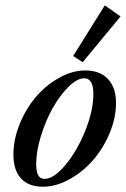

<svg xmlns="http://www.w3.org/2000/svg" viewBox="-20 -689 472 720"><path d="M290 -455.6 254.4 -479 373 -668.9 432.1 -627.4ZM140.6 11.2Q87.4 11.2 58.8 -19.8Q30.3 -50.8 30.3 -109.4Q30.3 -166.5 54 -224.4Q77.6 -282.2 115 -325.9Q152.3 -369.6 201.7 -397.2Q251 -424.8 299.8 -424.8Q354.5 -424.8 384.8 -392.8Q415 -360.8 415 -302.7Q415 -246.6 390.9 -189.2Q366.7 -131.8 328.6 -88.1Q290.5 -44.4 240.2 -16.6Q189.9 11.2 140.6 11.2ZM146.5 -18.1Q181.6 -18.1 225.3 -70.3Q269 -122.6 299.6 -198.5Q330.1 -274.4 330.1 -336.4Q330.1 -395.5 295.9 -395.5Q269.5 -395.5 237.3 -363.8Q205.1 -332 178.5 -285.2Q151.9 -238.3 133.8 -180.2Q115.7 -122.1 115.7 -72.8Q115.7 -18.1 146.5 -18.1Z"/></svg>

Font: Elstob 18pt Medium
Style: Italic
Weight: 500
Italic angle: -20°
Designer: Peter S. Baker
Version: Version 1.015